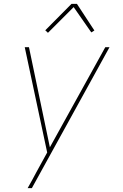

<svg xmlns="http://www.w3.org/2000/svg" viewBox="-20 -766 640 1001"><path d="M124 215Q136 194 147.5 173Q159 152 170 131L226 29L109 -520H131L240 2L529 -520H551L146 215ZM230 -595 216 -608 353 -746H381L472 -607L456 -597L364 -729Z"/></svg>

Font: Iosevka Thin Extended Oblique
Style: Regular
Weight: 100
Width: 7
Italic angle: -9°
Monospace: yes
Designer: Belleve Invis
Foundry: Belleve Invis
Version: Version 32.5.0; ttfautohint (v1.8.4)